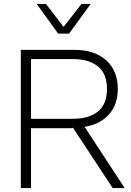

<svg xmlns="http://www.w3.org/2000/svg" viewBox="-20 -958 669 978"><path d="M442 -938 332 -787H276L167 -938H214L304 -821L395 -938ZM86 0V-704H359Q463 -704 521.5 -650.5Q580 -597 580 -505Q580 -424 534 -374Q488 -324 411 -312L615 0H554L352 -307L342 -305H138V0ZM138 -353H353Q433 -353 479 -390Q525 -427 525 -505Q525 -582 479 -619.5Q433 -657 353 -657H138Z"/></svg>

Font: Prodigy Sans Light
Style: Regular
Weight: 300
Designer: Wei Huang
Foundry: Wei Huang
Version: Version 1.003; ttfautohint (v1.8.3)